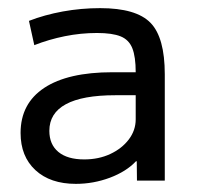

<svg xmlns="http://www.w3.org/2000/svg" viewBox="-20 -758 486 472"><path d="M166.5 -306Q103.5 -306 67 -339.8Q30.6 -373.5 30.6 -431.2Q30.6 -503.5 88.8 -542Q147 -580.4 256.1 -580.4H313.6Q313.6 -618.5 305.3 -639.4Q296.9 -660.4 276.5 -668.6Q256 -676.9 218.5 -676.9Q178.5 -676.9 139.4 -669Q100.3 -661.1 64.3 -647L51.2 -706.7Q89.2 -721.5 134.4 -729.8Q179.6 -738 226.2 -738Q314.9 -738 350 -701.9Q385.1 -665.9 385.1 -575.3V-314H316.7L316.2 -361.5H314.2Q290.5 -336.3 250.1 -321.1Q209.6 -306 166.5 -306ZM187.1 -366.1Q222.5 -366.1 251 -379.4Q279.4 -392.6 296.5 -415Q313.6 -437.5 313.6 -464.6V-523.9H263.8Q182.5 -523.9 141.9 -501.8Q101.3 -479.8 101.3 -436.4Q101.3 -402.9 123.5 -384.5Q145.7 -366.1 187.1 -366.1Z"/></svg>

Font: M PLUS 2 Thin
Style: Regular
Weight: 100
Designer: Coji Morishita
Foundry: UNDERFOREST DESIGN
Version: Version 1.001